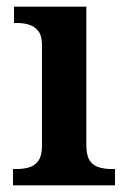

<svg xmlns="http://www.w3.org/2000/svg" viewBox="-20 -556 382 576"><path d="M19 0V-49H31Q52 -49 69 -54.5Q86 -60 96 -75Q106 -90 106 -119V-419Q106 -448 95.5 -462Q85 -476 68.5 -481.5Q52 -487 31 -487H22V-536H239V-121Q239 -91 248.5 -75.5Q258 -60 275.5 -54.5Q293 -49 313 -49H325V0Z"/></svg>

Font: Noto Rashi Hebrew SemiBold
Style: Regular
Weight: 600
Version: Version 1.006